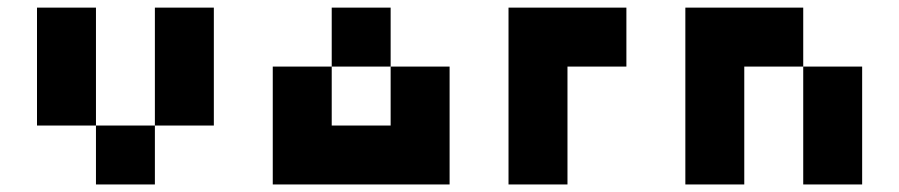

<svg xmlns="http://www.w3.org/2000/svg" viewBox="-20 -489 2384 509"><path d="M234.4 -468.8V-156.2H390.6V-468.8H546.9V-156.2H390.6V0H234.4V-156.2H78.1V-468.8Z M1015.6 -312.5H859.4V-156.2H1015.6ZM1171.9 0H703.1V-312.5H859.4V-468.8H1015.6V-312.5H1171.9Z M1640.6 -468.8V-312.5H1484.4V0H1328.1V-468.8Z M1796.9 0V-468.8H2109.4V-312.5H2265.6V0H2109.4V-312.5H1953.1V0Z"/></svg>

Font: Sorena-Fanum Normal
Style: Regular
Weight: 400
Designer: Mohammad Darvishi
Version: Version 1.000;March 20, 2024;FontCreator 15.0.0.2958 64-bit